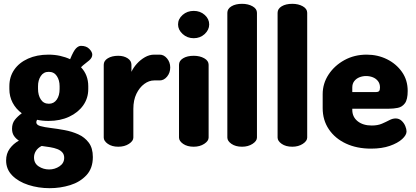

<svg xmlns="http://www.w3.org/2000/svg" viewBox="-20 -768 2178 1005"><path d="M240 217Q181 217 128.5 200Q76 183 44 150.5Q12 118 12 72Q12 36 31 10Q50 -16 79 -32Q63 -42 53 -57Q43 -72 43 -94Q43 -122 57.5 -140.5Q72 -159 94 -175Q63 -198 46 -230.5Q29 -263 29 -302V-317Q29 -366 54.5 -403Q80 -440 126.5 -461Q173 -482 234 -482Q266 -482 295 -475.5Q324 -469 347 -458Q365 -502 378 -515Q391 -528 404 -528Q432 -528 447.5 -512Q463 -496 463 -482Q463 -474 459 -466.5Q455 -459 447 -452Q438 -444 426.5 -435.5Q415 -427 404 -416Q423 -396 432.5 -371Q442 -346 442 -317V-302Q442 -254 415.5 -216.5Q389 -179 342 -157Q295 -135 234 -135Q201 -135 174 -141Q172 -137 171 -134Q170 -131 170 -128Q170 -114 191.5 -108Q213 -102 246.5 -98Q280 -94 318 -87Q356 -80 389.5 -65Q423 -50 444.5 -21.5Q466 7 466 54Q466 113 432.5 149Q399 185 347.5 201Q296 217 240 217ZM237 119Q267 119 291.5 102.5Q316 86 316 58Q316 41 306.5 30Q297 19 280.5 12.5Q264 6 242.5 2.5Q221 -1 198 -4Q178 6 168 22Q158 38 158 56Q158 87 182.5 103Q207 119 237 119ZM236 -225Q262 -225 277 -246.5Q292 -268 292 -302V-317Q292 -348 277.5 -370Q263 -392 235 -392Q208 -392 193.5 -370Q179 -348 179 -317V-303Q179 -270 193.5 -247.5Q208 -225 236 -225Z M599 0Q566 0 544.5 -15Q523 -30 523 -48V-429Q523 -450 544.5 -463Q566 -476 599 -476Q628 -476 648 -463Q668 -450 668 -429V-392Q678 -414 696.5 -434.5Q715 -455 738.5 -468.5Q762 -482 787 -482H816Q838 -482 854.5 -462Q871 -442 871 -415Q871 -387 854.5 -367Q838 -347 816 -347H787Q760 -347 735 -328.5Q710 -310 694 -277Q678 -244 678 -198V-48Q678 -30 655 -15Q632 0 599 0Z M994 0Q960 0 938.5 -15Q917 -30 917 -48V-429Q917 -450 938.5 -463Q960 -476 994 -476Q1026 -476 1049 -463Q1072 -450 1072 -429V-48Q1072 -30 1049 -15Q1026 0 994 0ZM994 -568Q960 -568 936 -590Q912 -612 912 -640Q912 -669 936 -690Q960 -711 994 -711Q1028 -711 1051.5 -690Q1075 -669 1075 -640Q1075 -612 1051.5 -590Q1028 -568 994 -568Z M1247 0Q1213 0 1191.5 -15Q1170 -30 1170 -48V-701Q1170 -722 1191.5 -735Q1213 -748 1247 -748Q1279 -748 1302 -735Q1325 -722 1325 -701V-48Q1325 -30 1302 -15Q1279 0 1247 0Z M1510 0Q1476 0 1454.5 -15Q1433 -30 1433 -48V-701Q1433 -722 1454.5 -735Q1476 -748 1510 -748Q1542 -748 1565 -735Q1588 -722 1588 -701V-48Q1588 -30 1565 -15Q1542 0 1510 0Z M1922 10Q1848 10 1791 -16.5Q1734 -43 1701.5 -91Q1669 -139 1669 -202V-275Q1669 -331 1700 -378Q1731 -425 1783 -453.5Q1835 -482 1899 -482Q1957 -482 2005.5 -458Q2054 -434 2084 -391.5Q2114 -349 2114 -292Q2114 -247 2099.5 -227.5Q2085 -208 2062.5 -203.5Q2040 -199 2017 -199H1824V-193Q1824 -156 1852 -133.5Q1880 -111 1926 -111Q1957 -111 1979 -120.5Q2001 -130 2018 -139Q2035 -148 2051 -148Q2069 -148 2082 -136Q2095 -124 2101.5 -108Q2108 -92 2108 -80Q2108 -61 2085 -40Q2062 -19 2020.5 -4.5Q1979 10 1922 10ZM1824 -286H1948Q1959 -286 1964 -291Q1969 -296 1969 -310Q1969 -330 1958.5 -343.5Q1948 -357 1931.5 -363.5Q1915 -370 1896 -370Q1878 -370 1861.5 -363.5Q1845 -357 1834.5 -343.5Q1824 -330 1824 -310Z"/></svg>

Font: Dosis ExtraLight ExtraBold
Style: Regular
Weight: 800
Version: Version 3.001; ttfautohint (v1.8.2)